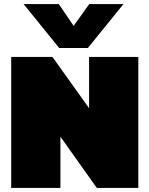

<svg xmlns="http://www.w3.org/2000/svg" viewBox="-20 -924 735 944"><path d="M271 -688 96 -904H269L342 -797L419 -904H587L412 -688ZM35 0V-644H238L418 -392V-644H660V0H456L277 -252V0Z"/></svg>

Font: Boz Display
Style: Regular
Weight: 900
Version: Version 2.000; ttfautohint (v1.8.3)